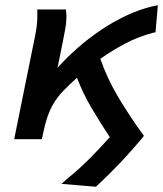

<svg xmlns="http://www.w3.org/2000/svg" viewBox="-20 -530 621 731"><path d="M199 -272Q233 -310 274.5 -346.5Q316 -383 362.5 -414.5Q409 -446 459.5 -470Q510 -494 561 -506L581 -510L572 -407L562 -405Q508 -391 457.5 -364.5Q407 -338 362 -306Q388 -231 431 -159Q474 -87 522 -21L528 -13L522 -5Q482 43 439.5 88Q397 133 350 176L345 181L214 170L238 149Q282 113 321.5 73.5Q361 34 398 -8Q362 -62 329 -118Q296 -174 273 -234Q242 -206 220.5 -183.5Q199 -161 184.5 -137Q170 -113 160 -83Q150 -53 142 -11L139 0H34L106 -356Q113 -387 118 -418Q123 -449 122 -481V-494H231L232 -482Q232 -480 232.5 -477.5Q233 -475 233 -472Q233 -446 228.5 -420.5Q224 -395 219 -370Z"/></svg>

Font: Codetta
Style: Bold Italic
Weight: 700
Italic angle: -11°
Designer: Ulrich Proeller
Foundry: PROSA GmbH
Version: Version 2.00;September 29, 2018;FontCreator 11.5.0.2427 64-b